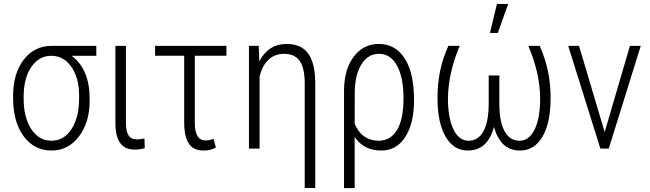

<svg xmlns="http://www.w3.org/2000/svg" viewBox="-20 -764 3340 987"><path d="M475.1 -477.1H348.1Q440.9 -408.7 440.9 -255.9V-246.6Q440.9 -135.3 386 -62.7Q331.1 9.8 244.6 9.8Q155.8 9.8 101.6 -63.7Q47.4 -137.2 47.4 -259.8V-271.5Q47.4 -385.7 101.8 -457Q156.2 -528.3 245.6 -528.3H475.1ZM101.6 -255.9Q101.6 -160.6 140.6 -100.6Q179.7 -40.5 244.6 -40.5Q308.6 -40.5 347.7 -100.6Q386.7 -160.6 386.7 -259.3V-271.5Q386.7 -362.8 347.2 -419.9Q307.6 -477.1 243.7 -477.1Q180.2 -477.1 140.9 -419.7Q101.6 -362.3 101.6 -267.1Z M627.4 -528.3V-132.8Q627.4 -89.8 640.4 -68.6Q653.3 -47.4 683.6 -47.4Q696.8 -47.4 722.7 -52.2L724.1 -2.4Q702.1 4.9 670.4 4.9Q576.2 4.9 573.2 -123.5V-528.3Z M1144 -477.5H981.4V-133.8Q981.4 -87.9 994.9 -64.9Q1008.3 -42 1038.1 -42Q1056.2 -42 1077.6 -50.3L1089.8 -5.9Q1064.9 9.8 1026.4 9.8Q974.6 9.8 951.2 -25.1Q927.7 -60.1 926.8 -130.4V-477.5H777.3V-528.3H1144Z M1310.1 -528.3 1313 -448.7Q1359.9 -538.1 1452.6 -538.1Q1527.8 -538.1 1563.5 -490Q1599.1 -441.9 1600.6 -342.8V202.6H1546.4V-338.4Q1545.9 -415 1520.5 -451.2Q1495.1 -487.3 1439.5 -487.3Q1393.6 -487.3 1361.3 -458Q1329.1 -428.7 1314.5 -370.6V0H1259.8V-528.3Z M1927.7 -538.1Q2012.7 -538.1 2060.5 -463.6Q2108.4 -389.2 2108.4 -249Q2108.4 -130.9 2063.7 -60.5Q2019 9.8 1939.5 9.8Q1849.6 9.8 1803.2 -60.1V203.1H1748.5V-301.8Q1750 -409.7 1799.3 -473.9Q1848.6 -538.1 1927.7 -538.1ZM1803.2 -127.9Q1820.8 -85 1852.5 -62.7Q1884.3 -40.5 1926.3 -40.5Q1986.8 -40.5 2020.5 -95Q2054.2 -149.4 2054.2 -259.3Q2054.2 -365.7 2021 -426.5Q1987.8 -487.3 1927.7 -487.3Q1871.6 -487.3 1837.9 -433.1Q1804.2 -378.9 1803.7 -287.6Z M2343.3 -528.3Q2284.7 -390.6 2282.7 -259.3Q2282.7 -157.7 2311 -99.1Q2339.4 -40.5 2388.7 -40.5Q2438.5 -40.5 2465.1 -89.1Q2491.7 -137.7 2492.2 -228.5V-376H2546.9V-228.5Q2547.4 -137.7 2574 -89.1Q2600.6 -40.5 2650.9 -40.5Q2699.7 -40.5 2728.3 -98.4Q2756.8 -156.2 2756.8 -259.3Q2755.4 -389.6 2695.8 -528.3H2754.9Q2786.1 -454.1 2798.3 -390.9Q2810.5 -327.6 2810.5 -259.8Q2810.5 -132.8 2768.8 -61.5Q2727.1 9.8 2653.3 9.8Q2552.2 9.8 2519.5 -111.8Q2486.8 9.8 2385.7 9.8Q2311.5 9.8 2270.3 -62Q2229 -133.8 2229 -259.8Q2229 -332 2241.7 -395.8Q2254.4 -459.5 2284.7 -528.3ZM2534.7 -743.7H2592.3L2539.1 -594.7H2498.5Z M3088.4 -85 3218.3 -528.3H3273.9L3109.4 0H3066.4L2900.9 -528.3H2956.5Z"/></svg>

Font: Roboto Condensed Light
Style: Regular
Weight: 300
Designer: Google
Version: Version 2.134; 2016